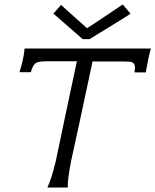

<svg xmlns="http://www.w3.org/2000/svg" viewBox="-20 -839 695 859"><path d="M90 -622H655Q644 -584 632 -515H582Q584 -531 584 -536Q584 -556 569 -561Q562 -564 522 -564H394L337 -297Q324 -238 298 -118Q282 -36 283 0H192Q211 -40 230 -120L267 -297L324 -565H198Q154 -565 144 -559Q127 -551 118 -516H67Q75 -541 81 -566Q87 -590 90 -622ZM529 -819 564 -778Q564 -776 381 -664H350L219 -778L253 -817L369 -713Q372 -713 529 -819Z"/></svg>

Font: GFS Neohellenic Rg
Style: Italic
Weight: 400
Italic angle: -12°
Designer: Takis Katsoulidis and George D. Matthiopoulos
Foundry: Takis Katsoulidis and George D. Matthiopoulos
Version: Version 1.0